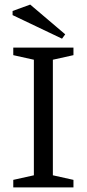

<svg xmlns="http://www.w3.org/2000/svg" viewBox="-20 -819 379 839"><path d="M38 0V-33L128 -53V-558L38 -578V-611H301V-578L211 -558V-53L301 -33V0ZM251 -650 35 -753V-771L112 -799L265 -669Z"/></svg>

Font: Manuale
Style: Regular
Weight: 400
Designer: Eduardo Tunni / Pablo Cosgaya
Foundry: Eduardo Tunni / Pablo Cosgaya
Version: Version 1.002